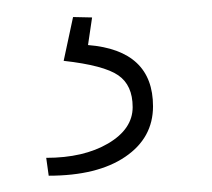

<svg xmlns="http://www.w3.org/2000/svg" viewBox="-20 1 255 231"><path d="M164.1 128.9Q164.1 167 130.6 189.7Q97.2 212.4 38.6 212.4L35.6 190.9Q80.6 190.9 110.1 173.6Q139.6 156.2 139.6 129.9Q139.6 103.5 122.3 91.6Q105 79.6 56.6 74.2L67.9 21.5L90.8 22L85.9 55.2Q164.1 61.5 164.1 128.9Z"/></svg>

Font: Yantramanav Thin
Style: Regular
Weight: 250
Version: Version 1.001;PS 1.0;hotconv 1.0.72;makeotf.lib2.5.5900; ttf